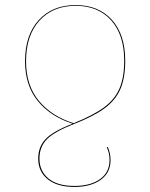

<svg xmlns="http://www.w3.org/2000/svg" viewBox="-20 -546 594 759"><path d="M136 81Q136 130 171.5 159.5Q207 189 274 189Q338 189 375.5 162Q413 135 413 87Q413 58 402 36L406 35Q417 59 417 87Q417 137 378 165Q339 193 274 193Q206 193 168.5 162.5Q131 132 131 81Q131 34 161 3Q191 -28 267 -57Q180 -85 129.5 -146.5Q79 -208 79 -304Q79 -407 133 -466.5Q187 -526 279 -526Q370 -526 422.5 -467.5Q475 -409 475 -306Q475 -237 455.5 -193Q436 -149 393 -117.5Q350 -86 273 -56Q196 -26 166 4Q136 34 136 81ZM271 -59Q348 -90 390.5 -121Q433 -152 452 -195.5Q471 -239 471 -306Q471 -408 419.5 -465.5Q368 -523 279 -523Q189 -523 136 -464.5Q83 -406 83 -304Q83 -208 134 -147Q185 -86 271 -59Z"/></svg>

Font: FiraGO Four
Style: Regular
Weight: 100
Designer: bBox Type
Foundry: bBox Type GmbH
Version: Version 1.001